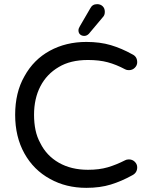

<svg xmlns="http://www.w3.org/2000/svg" viewBox="-20 -923 719 925"><path d="M386 -750Q374 -750 366 -757Q358 -764 358 -777Q358 -782 360 -787Q362 -792 365 -797L415 -883Q425 -903 448 -903Q464 -903 474.5 -893Q485 -883 485 -866Q485 -850 476 -841L408 -760Q398 -750 386 -750ZM396 -18Q298 -18 221 -61Q142 -104 97.5 -184Q53 -264 53 -370Q53 -423 64 -469.5Q75 -516 98 -556Q142 -636 220 -678.5Q298 -721 396 -721Q462 -721 514 -705.5Q566 -690 618 -661Q641 -650 641 -623Q641 -608 629.5 -596.5Q618 -585 601 -585Q590 -585 583 -589Q540 -612 499 -623Q458 -634 404 -634Q319 -634 263 -600Q205 -566 174.5 -507Q144 -448 144 -370Q144 -331 151 -297Q158 -263 174 -234Q204 -173 263.5 -139Q323 -105 404 -105Q458 -105 499 -117Q540 -129 583 -151Q590 -155 601 -155Q618 -155 629.5 -143.5Q641 -132 641 -117Q641 -91 618 -79Q566 -50 514 -34Q462 -18 396 -18Z"/></svg>

Font: Huninn
Style: Regular
Weight: 400
Designer: justfont
Foundry: justfont
Version: Version 1.003